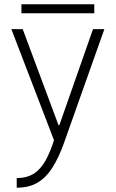

<svg xmlns="http://www.w3.org/2000/svg" viewBox="-20 -656 540 896"><path d="M58 175Q105 175 137.5 154.5Q170 134 193.5 91.5Q217 49 236 -15L238 14L33 -520H86L253 -72H257L414 -520H467L278 13Q255 77 226 124Q197 171 156.5 195.5Q116 220 58 220ZM80 -594V-636H420V-594Z"/></svg>

Font: M PLUS 1 Code Light
Style: Regular
Weight: 300
Designer: Coji Morishita
Foundry: UNDERFOREST DESIGN
Version: Version 1.002